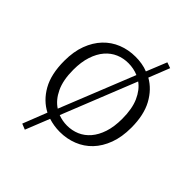

<svg xmlns="http://www.w3.org/2000/svg" viewBox="-249 -882 1163 1163"><g transform="rotate(45 333.0 -300.5)"><path d="M494 -750 531 -737 478 -603Q542 -567 581 -495.5Q620 -424 620 -315Q620 -236 597.5 -175.5Q575 -115 536 -74Q497 -33 444 -12Q391 9 331 9Q305 9 280.5 5Q256 1 234 -6L172 149L135 134L196 -21Q128 -56 87 -128.5Q46 -201 46 -315Q46 -394 68.5 -454Q91 -514 130 -555Q169 -596 221.5 -617Q274 -638 335 -638Q362 -638 389.5 -633.5Q417 -629 441 -619ZM123 -315Q123 -227 150.5 -169Q178 -111 223 -82L416 -563Q376 -580 331 -580Q288 -580 250.5 -564Q213 -548 184.5 -515Q156 -482 139.5 -432Q123 -382 123 -315ZM335 -49Q378 -49 415.5 -65Q453 -81 481.5 -114Q510 -147 526.5 -197Q543 -247 543 -315Q543 -400 518 -456.5Q493 -513 451 -543L259 -63Q296 -49 335 -49Z"/></g></svg>

Font: Mukta Vaani Light
Style: Regular
Weight: 300
Designer: Noopur Datye, Girish Dalvi, Yashodeep Gholap, Pallavi Karambelkar
Foundry: Ek Type
Version: Version 2.538;PS 1.000;hotconv 16.6.51;makeotf.lib2.5.65220;